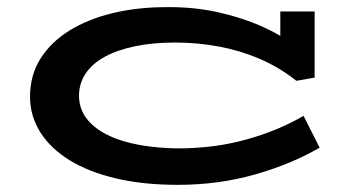

<svg xmlns="http://www.w3.org/2000/svg" viewBox="-20 -503 993 537"><path d="M477 14Q381 14 304.5 -4Q228 -22 174.5 -55Q121 -88 92.5 -133.5Q64 -179 64 -232Q64 -293 93.5 -339.5Q123 -386 175 -418Q227 -450 296 -466.5Q365 -483 445 -483Q522 -484 591 -468.5Q660 -453 718 -426.5Q776 -400 816 -367L764 -358V-471H860V-286L809 -277Q761 -315 706 -338.5Q651 -362 591.5 -373Q532 -384 470 -384Q409 -384 359.5 -374Q310 -364 274.5 -345Q239 -326 220 -298Q201 -270 201 -235Q201 -190 235 -157Q269 -124 331.5 -106.5Q394 -89 479 -88Q580 -88 669.5 -113Q759 -138 829 -179L874 -90Q795 -44 693 -15Q591 14 477 14Z"/></svg>

Font: BioRhyme Expanded SemiBold
Style: Regular
Weight: 600
Width: 7
Designer: Aoife Mooney
Foundry: Aoife Mooney Type
Version: Version 1.600;gftools[0.9.33]